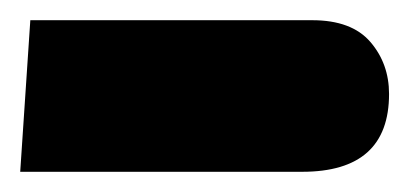

<svg xmlns="http://www.w3.org/2000/svg" viewBox="-20 -165 405 190"><path d="M0 5H279Q365 5 365 -72Q365 -102 346.5 -123.5Q328 -145 289 -145H10Z"/></svg>

Font: Noto Sans Arabic SemiCondensed Extra
Style: Regular
Weight: 800
Width: 4
Designer: Nadine Chahine - Monotype Design Team
Foundry: Monotype Imaging Inc.
Version: Version 1.902